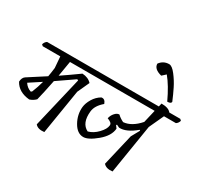

<svg xmlns="http://www.w3.org/2000/svg" viewBox="-181 -1220 1606 1496"><g transform="rotate(30 621.5 -472.0)"><path d="M617 -619 629 -608Q622 -584 604 -573H266Q257 -517 243 -436Q310 -481 396 -543Q450 -540 480 -507L431 -400L366 0Q309 7 285 -23L393 -480L383 -485Q295 -423 232 -381Q208 -260 191 -194Q168 -171 137 -161Q38 -170 -1 -242Q1 -279 23 -294Q135 -365 175 -392Q182 -431 187 -473L179 -573H21L9 -584Q16 -608 34 -619ZM162 -334 58 -266Q80 -232 117 -220L126 -227Q148 -280 162 -334Z M647 -118Q592 -118 555.5 -182.5Q519 -247 526 -318Q530 -354 553.5 -393.5Q577 -433 616 -456Q648 -462 661 -423Q603 -374 597 -320Q585 -208 656 -173Q702 -185 740.5 -225.5Q779 -266 782 -299Q784 -314 771 -324Q758 -334 740 -340Q746 -369 765.5 -390.5Q785 -412 805 -411Q823 -392 859 -374Q933 -380 1001 -458L1028 -573H493L481 -584Q488 -608 506 -619H1039L1046 -649Q1111 -649 1133 -619H1232L1244 -608Q1237 -584 1219 -573H1112L1051 -441L980 0Q923 7 899 -23L966 -308L1007 -382L1001 -387Q918 -317 853 -321L828 -333L823 -327L840 -304Q835 -238 763.5 -178Q692 -118 647 -118Z M945 -945Q971 -945 1006 -899.5Q1041 -854 1065.5 -804.5Q1090 -755 1112 -702Q1110 -684 1077 -684Q1023 -800 968 -866L935 -836Q863 -854 862 -902Q893 -945 945 -945Z"/></g></svg>

Font: Tillana
Style: Regular
Weight: 400
Designer: Lipi Raval (Devanagari, Latin), Jonny Pinhorn (Latin)
Foundry: Indian Type Foundry
Version: Version 2.002;PS 1.0;hotconv 1.0.79;makeotf.lib2.5.61930; tt